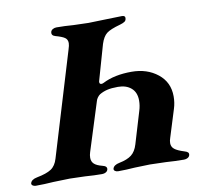

<svg xmlns="http://www.w3.org/2000/svg" viewBox="-116 -740 923 829"><g transform="rotate(-10 345.0 -326.0)"><path d="M-42 -11Q-38 -27 -12 -32Q30 -40 50.5 -53.5Q71 -67 80 -98L217 -551Q223 -569 223 -579Q223 -595 211.5 -603Q200 -611 171 -619Q153 -624 157 -640Q159 -647 166.5 -651Q174 -655 182 -655Q219 -655 256 -652Q304 -650 322 -650Q341 -650 393 -652Q447 -654 469 -654Q483 -654 483 -644Q483 -633 476 -628Q469 -623 455 -619Q411 -607 394.5 -594Q378 -581 368 -550L324 -396Q323 -394 323 -390Q323 -381 332 -381Q336 -381 342 -384Q393 -410 468 -410Q536 -410 582.5 -373Q629 -336 629 -274Q629 -246 621 -221L583 -99Q579 -88 579 -77Q579 -61 591.5 -51Q604 -41 633 -32Q644 -29 648.5 -24.5Q653 -20 651 -12Q649 -5 642 -1Q635 3 626 3Q589 3 547 0Q495 -2 477 -2Q458 -2 410 0Q372 3 337 3Q329 3 323.5 -1Q318 -5 319 -11Q323 -27 349 -32Q384 -39 402.5 -53.5Q421 -68 430 -98L472 -238Q479 -260 479 -282Q479 -318 457 -337Q435 -356 399 -356Q370 -356 351.5 -351.5Q333 -347 318 -338Q312 -334 306.5 -326.5Q301 -319 299 -311L232 -99Q228 -87 228 -75Q228 -58 239 -48Q250 -38 274 -32Q296 -27 292 -12Q290 -5 283 -1Q276 3 267 3Q232 3 193 0Q145 -2 126 -2Q106 -2 54 0Q14 3 -24 3Q-32 3 -37.5 -1Q-43 -5 -42 -11Z"/></g></svg>

Font: EB Garamond
Style: Bold Italic
Weight: 700
Italic angle: -17.2°
Designer: Georg Duffner and Octavio Pardo
Foundry: Georg Duffner
Version: Version 1.000